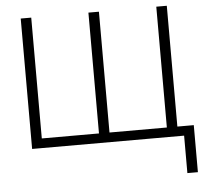

<svg xmlns="http://www.w3.org/2000/svg" viewBox="-59 -770 1114 1037"><g transform="rotate(-5 497.5 -252.0)"><path d="M915 203V0H91V-707H148V-52H458V-707H515V-52H826V-707H883V-52H972V203Z"/></g></svg>

Font: Onest ExtraLight
Style: Regular
Weight: 250
Designer: Dmitri Voloshin, Andrey Kudryavtsev
Foundry: Dmitri Voloshin, Andrey Kudryavtsev
Version: Version 1.000;gftools[0.9.33]